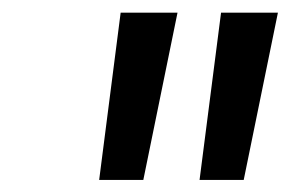

<svg xmlns="http://www.w3.org/2000/svg" viewBox="-20 -748 492 310"><path d="M140.1 -457.5 174.8 -727.5H266.6L211.4 -457.5ZM302.2 -457.5 336.9 -727.5H428.7L373.5 -457.5Z"/></svg>

Font: Inter 18pt
Style: Italic
Weight: 400
Italic angle: -9.3988°
Designer: Rasmus Andersson
Foundry: rsms
Version: Version 4.001;git-66647c0bb